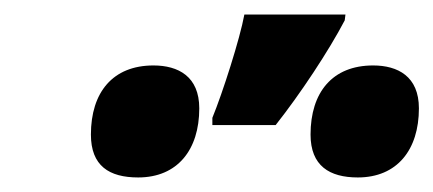

<svg xmlns="http://www.w3.org/2000/svg" viewBox="-20 -858 596 264"><path d="M272 -686H359C393 -729 432 -788 454 -830L455 -838H316C310 -805 286 -730 272 -696ZM170 -614C224 -614 254 -652 254 -709C254 -753 225 -768 191 -768C135 -768 105 -731 105 -673C105 -630 130 -614 170 -614ZM472 -614C526 -614 556 -652 556 -709C556 -753 527 -768 493 -768C437 -768 407 -731 407 -673C407 -630 433 -614 472 -614Z"/></svg>

Font: Noto Sans UI SemiCondensed Black
Style: Italic
Weight: 900
Width: 4
Italic angle: -372°
Designer: Monotype Design Team
Foundry: Monotype Imaging Inc.
Version: Version 1.901